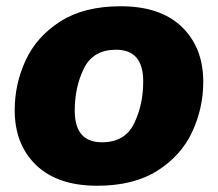

<svg xmlns="http://www.w3.org/2000/svg" viewBox="-20 -574 696 614"><path d="M27 -222Q27 -305 62 -381Q97 -457 173 -505.5Q249 -554 366 -554Q493 -554 561.5 -488Q630 -422 630 -312Q630 -229 595 -153Q560 -77 484 -28.5Q408 20 291 20Q164 20 95.5 -46Q27 -112 27 -222ZM438 -314Q438 -415 351 -415Q278 -415 248.5 -355.5Q219 -296 219 -220Q219 -119 306 -119Q379 -119 408.5 -178.5Q438 -238 438 -314Z"/></svg>

Font: FiraGO Heavy
Style: Italic
Weight: 900
Italic angle: -8°
Designer: bBox Type GmbH
Foundry: bBox Type GmbH
Version: Version 1.001